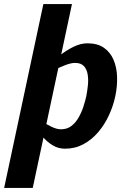

<svg xmlns="http://www.w3.org/2000/svg" viewBox="-68 -720 609 940"><path d="M92.3 200H-47.7L144.3 -700H284.3ZM87.3 -163.3Q87.3 -163.3 101.8 -151.8Q116.3 -140.3 138.8 -125.2Q161.3 -110 186 -98.5Q210.7 -87 230.7 -87L250 8Q217 8 189.3 -9Q161.7 -26 140.8 -51Q120 -76 105.3 -101Q90.7 -126 83.3 -143Q76 -160 76 -160ZM124 -336.7 114 -340Q114 -340 128.8 -357Q143.7 -374 168.8 -399Q194 -424 225.7 -449Q257.3 -474 292.2 -491Q327 -508 360 -508L299.3 -412Q279.3 -412 249.8 -400.5Q220.3 -389 191.5 -374.3Q162.7 -359.7 143.3 -348.2Q124 -336.7 124 -336.7ZM299.3 -412 360 -508Q409.7 -508 441 -486Q472.3 -464 488 -427Q503.7 -390 505.2 -344Q506.7 -298 496.7 -250Q486.7 -202 465.5 -156Q444.3 -110 412.8 -73Q381.3 -36 340.5 -14Q299.7 8 250 8L230.7 -87Q260 -87 281 -102.8Q302 -118.7 316.5 -144Q331 -169.3 340.2 -197.5Q349.3 -225.7 354.7 -250Q359.3 -274.3 362.3 -302Q365.3 -329.7 361.3 -355Q357.3 -380.3 343 -396.2Q328.7 -412 299.3 -412Z"/></svg>

Font: Epunda Sans Light
Style: Italic
Weight: 300
Italic angle: -12.0243°
Designer: Simon Atzbach
Foundry: typofactur
Version: Version 2.204